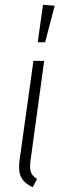

<svg xmlns="http://www.w3.org/2000/svg" viewBox="-20 -777 258 804"><path d="M108 -106Q106 -96 106 -79Q106 -60 113 -48.5Q120 -37 135 -28L117 7Q87 -7 73.5 -26.5Q60 -46 60 -77Q60 -96 62 -107L120 -522H165ZM160 -757 209 -753 169 -600H138Z"/></svg>

Font: Fira Sans Extra Condensed ExtraLight
Style: Italic
Weight: 275
Width: 3
Italic angle: -8°
Designer: Carrois Corporate & Edenspiekermann AG
Foundry: Carrois Corporate GbR & Edenspiekermann AG
Version: Version 4.203